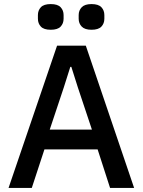

<svg xmlns="http://www.w3.org/2000/svg" viewBox="-20 -922 700 942"><path d="M638 0H520L459 -189H198L136 0H22L260 -698H401ZM431 -286 362 -493 330 -594H325L293 -493L224 -286ZM229 -776Q195 -776 180.5 -791.5Q166 -807 166 -830V-848Q166 -871 180.5 -886.5Q195 -902 229 -902Q263 -902 277.5 -886.5Q292 -871 292 -848V-830Q292 -807 277.5 -791.5Q263 -776 229 -776ZM429 -776Q396 -776 381 -791.5Q366 -807 366 -830V-848Q366 -871 381 -886.5Q396 -902 429 -902Q463 -902 477.5 -886.5Q492 -871 492 -848V-830Q492 -807 477.5 -791.5Q463 -776 429 -776Z"/></svg>

Font: IBM Plex Sans Medium
Style: Regular
Weight: 500
Designer: Mike Abbink, Paul van der Laan, Pieter van Rosmalen
Foundry: Bold Monday
Version: Version 3.201